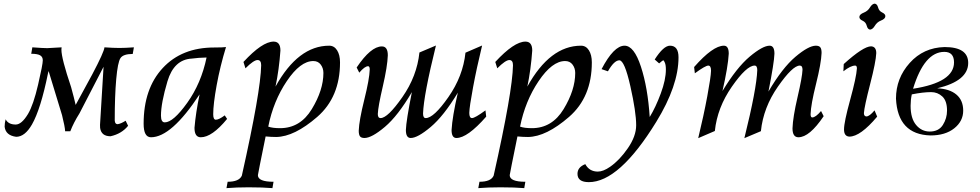

<svg xmlns="http://www.w3.org/2000/svg" viewBox="-20 -728 5268 1032"><path d="M66.9 7.3Q10.3 0 4.9 -46.9Q4.9 -66.4 10.3 -86.9Q24.4 -58.6 64.5 -58.6Q96.2 -58.6 130.4 -115.2Q159.7 -164.6 184.8 -273.2Q210 -381.8 210 -403.8Q210 -422.4 195.6 -430.7Q181.2 -439 147.9 -439L153.8 -473.6Q213.9 -469.2 233.9 -469.2Q245.6 -469.2 311 -473.6L310.1 -460.9Q310.1 -414.1 362.3 -259.3Q378.9 -198.7 386.7 -164.1L476.1 -328.6Q539.1 -447.8 541.5 -473.6Q591.3 -470.2 621.6 -470.2Q652.3 -470.2 699.7 -473.6L693.4 -438Q642.1 -438 627.4 -415.5Q612.8 -393.1 604.7 -302.5Q596.7 -211.9 596.7 -80.6L597.2 -76.7Q599.1 -60.5 612.3 -60.5Q629.9 -63 655.3 -79.1L668.5 -51.8Q633.8 -8.8 574.2 4.4Q524.4 4.4 518.1 -40.5L517.6 -56.6Q518.1 -73.2 536.6 -369.1L407.2 -118.7Q375.5 -68.4 357.9 -22.5H330.1Q329.1 -46.4 313.5 -108.9L241.2 -346.2L237.8 -333Q198.7 -141.1 151.9 -59.1Q113.8 7.3 66.9 7.3Z M865.7 -70.3Q911.1 -70.3 986.3 -175.3Q1061.5 -280.3 1090.3 -418.9Q1046.4 -418 1011.2 -413.1Q915 -408.2 880.1 -291Q845.2 -173.8 845.2 -106.4Q845.2 -70.3 865.7 -70.3ZM1059.1 9.8Q1025.4 9.8 1025.4 -41Q1032.2 -122.1 1052.7 -220.7Q901.4 9.8 791.5 9.8Q752 9.8 752 -63Q752 -251.5 854.5 -362.1Q957 -472.7 1131.3 -472.7Q1178.7 -472.7 1194.8 -475.1Q1163.1 -371.6 1144.5 -269.8Q1126 -168 1126 -113.8Q1126 -84.5 1140.1 -84.5Q1156.7 -84.5 1188 -107.9L1200.7 -88.9Q1119.6 9.8 1059.1 9.8Z M1485.4 -39.1Q1593.8 -39.1 1656 -141.6Q1718.3 -244.1 1718.3 -335.9Q1718.3 -361.8 1703.9 -380.9Q1689.5 -399.9 1664.1 -399.9Q1594.2 -399.9 1521.7 -292.2Q1449.2 -184.6 1421.9 -47.4Q1444.8 -39.1 1485.4 -39.1ZM1444.3 283.2Q1394 278.8 1316.4 278.8Q1249.5 278.8 1197.3 283.2L1203.6 249Q1265.1 249 1279.8 216.3Q1381.3 -235.8 1383.8 -377.4Q1383.8 -405.3 1364.3 -405.3Q1343.8 -405.3 1299.3 -360.8L1288.6 -395Q1389.6 -504.4 1450.7 -504.4Q1487.3 -504.4 1487.3 -456.5Q1480 -353.5 1460.9 -262.7Q1582.5 -482.4 1749.5 -482.4Q1776.4 -482.4 1792 -457.5Q1807.6 -432.6 1807.6 -392.6Q1807.6 -206.1 1685.1 -99.6Q1562.5 6.8 1464.8 8.3Q1438.5 8.3 1407.7 5.4Q1366.7 206.1 1366.2 213.4Q1366.2 249 1450.2 249Z M2323.2 -483.4Q2257.3 -217.3 2253.9 -117.7Q2253.9 -93.3 2268.1 -93.3Q2311.5 -93.3 2390.1 -206.1Q2468.8 -318.8 2481.9 -444.8L2571.3 -483.4Q2541.5 -360.4 2522.5 -257.8Q2503.4 -155.3 2502.4 -121.1Q2502.4 -93.3 2517.1 -93.3Q2532.7 -93.3 2589.4 -134.8L2593.3 -101.1Q2492.7 13.7 2433.1 13.7Q2407.2 13.7 2407.2 -29.3Q2411.1 -99.6 2440.9 -230Q2364.7 -104 2294.7 -45.2Q2224.6 13.7 2187.5 13.7Q2161.6 13.7 2161.6 -29.3Q2163.1 -78.1 2193.8 -232.9Q2119.1 -105.5 2048.6 -45.9Q1978 13.7 1939 13.7Q1921.9 13.7 1915 4.9Q1908.2 -3.9 1908.2 -25.4Q1910.2 -80.6 1938 -191.9Q1965.8 -303.2 1967.3 -354.5Q1967.3 -372.1 1958.5 -372.1Q1940.4 -372.1 1911.1 -337.4L1897 -365.2Q1973.1 -478.5 2032.7 -478.5Q2064.5 -478.5 2064.5 -430.7Q2062.5 -371.1 2037.4 -262.9Q2012.2 -154.8 2010.7 -115.2Q2010.7 -93.3 2025.4 -93.3Q2064 -93.3 2142.6 -205.8Q2221.2 -318.4 2234.4 -445.8Z M2838.9 -39.1Q2947.3 -39.1 3009.5 -141.6Q3071.8 -244.1 3071.8 -335.9Q3071.8 -361.8 3057.4 -380.9Q3043 -399.9 3017.6 -399.9Q2947.8 -399.9 2875.2 -292.2Q2802.7 -184.6 2775.4 -47.4Q2798.3 -39.1 2838.9 -39.1ZM2797.9 283.2Q2747.6 278.8 2669.9 278.8Q2603 278.8 2550.8 283.2L2557.1 249Q2618.7 249 2633.3 216.3Q2734.9 -235.8 2737.3 -377.4Q2737.3 -405.3 2717.8 -405.3Q2697.3 -405.3 2652.8 -360.8L2642.1 -395Q2743.2 -504.4 2804.2 -504.4Q2840.8 -504.4 2840.8 -456.5Q2833.5 -353.5 2814.5 -262.7Q2936 -482.4 3103 -482.4Q3129.9 -482.4 3145.5 -457.5Q3161.1 -432.6 3161.1 -392.6Q3161.1 -206.1 3038.6 -99.6Q2916 6.8 2818.4 8.3Q2792 8.3 2761.2 5.4Q2720.2 206.1 2719.7 213.4Q2719.7 249 2803.7 249Z M3145 251Q3084 251 3084 206.5Q3084 170.4 3126 154.3Q3147.5 194.3 3193.4 194.3Q3222.2 194.3 3259.3 168.5Q3310.1 133.3 3354.7 68.6Q3399.4 3.9 3399.4 -54.7Q3399.4 -125.5 3368.2 -264.6Q3336.9 -403.8 3309.1 -403.8Q3281.2 -403.8 3247.6 -344.7L3213.4 -356.4Q3279.3 -482.4 3336.9 -482.4Q3388.2 -482.4 3425 -369.6Q3461.9 -256.8 3472.2 -99.1Q3504.4 -151.9 3531.7 -225.6Q3559.1 -299.3 3559.1 -354.5Q3559.1 -378.9 3553.5 -391.4Q3547.9 -403.8 3545.9 -403.8Q3541.5 -403.8 3522.9 -387.2L3499 -408.2Q3546.4 -482.4 3581.1 -482.4Q3627 -482.4 3627 -419.9Q3627 -267.6 3507.3 -72.8Q3308.1 251 3145 251Z M3981 14.6Q4046.9 -251.5 4050.3 -351.1Q4050.3 -375.5 4036.1 -375.5Q3992.7 -375.5 3914.1 -262.7Q3835.4 -149.9 3822.3 -23.9L3732.9 14.6Q3762.7 -108.4 3781.7 -210.9Q3800.8 -313.5 3801.8 -347.7Q3801.8 -375.5 3787.1 -375.5Q3771.5 -375.5 3714.8 -334L3710.9 -367.7Q3811.5 -482.4 3871.1 -482.4Q3897 -482.4 3897 -439.5Q3893.1 -369.1 3863.3 -238.8Q3939.5 -364.7 4009.5 -423.6Q4079.6 -482.4 4116.7 -482.4Q4142.6 -482.4 4142.6 -439.5Q4141.1 -390.6 4110.4 -235.8Q4185.1 -363.3 4255.6 -422.9Q4326.2 -482.4 4365.2 -482.4Q4382.3 -482.4 4389.2 -473.6Q4396 -464.8 4396 -443.4Q4394 -388.2 4366.2 -276.9Q4338.4 -165.5 4336.9 -114.3Q4336.9 -96.7 4345.7 -96.7Q4363.8 -96.7 4393.1 -131.3L4407.2 -103.5Q4331.1 9.8 4271.5 9.8Q4239.7 9.8 4239.7 -38.1Q4241.7 -97.7 4266.8 -205.8Q4292 -314 4293.5 -353.5Q4293.5 -375.5 4278.8 -375.5Q4240.2 -375.5 4161.6 -262.9Q4083 -150.4 4069.8 -22.9Z M4545.4 6.3Q4516.6 4.9 4516.6 -32.2Q4516.6 -71.3 4549.8 -192.1Q4583 -313 4585.9 -360.4Q4585.9 -375.5 4576.7 -375.5Q4552.2 -375.5 4513.2 -344.7L4515.1 -383.8Q4620.6 -479 4662.1 -479Q4689.9 -477.5 4689.9 -442.4Q4688 -396 4657 -275.9Q4626 -155.8 4623.5 -120.1Q4623.5 -103 4636.7 -102.1Q4653.3 -102.1 4680.7 -134.8L4694.8 -101.1Q4604.5 6.3 4545.4 6.3ZM4656.7 -568.8Q4643.6 -570.3 4638.7 -589.6Q4633.8 -608.9 4616.5 -616.7Q4599.1 -624.5 4599.1 -636.7Q4599.1 -650.9 4624 -660.6Q4644.5 -668.9 4656 -688Q4667.5 -707 4681.2 -708.5Q4694.8 -707 4699.7 -688Q4704.6 -668.9 4721.7 -660.9Q4738.8 -652.8 4738.8 -641.1Q4738.8 -626.5 4714.4 -617.2Q4693.8 -608.9 4682.4 -589.6Q4670.9 -570.3 4656.7 -568.8Z M4981.4 0Q4805.2 -4.9 4795.9 -197.8Q4795.9 -307.6 4869.9 -389.9Q4943.8 -472.2 5057.1 -475.1Q5184.1 -475.1 5184.1 -389.6Q5184.1 -293 5017.6 -253.4Q5084 -250.5 5120.6 -219.7Q5157.2 -189 5157.2 -133.3Q5157.2 -76.7 5109.1 -38.3Q5061 0 4981.4 0ZM4887.7 -251Q5107.9 -285.2 5107.9 -392.6Q5107.9 -449.2 5055.7 -449.2Q4948.2 -449.2 4887.7 -251ZM4977.5 -21Q5025.4 -21 5047.9 -56.4Q5070.3 -91.8 5070.3 -133.8Q5070.3 -186 5044.9 -209.5Q5019.5 -232.9 4984.9 -232.9Q4941.9 -232.9 4880.9 -220.7Q4874.5 -190.9 4874.5 -159.2Q4874.5 -91.3 4904.1 -56.2Q4933.6 -21 4977.5 -21Z"/></svg>

Font: Kelvinch
Style: Italic
Weight: 400
Italic angle: -10°
Designer: Paul James Miller
Foundry: High-Logic / Made with FontCreator
Version: Version 3.40;July 22, 2017;FontCreator 11.0.0.2388 64-bit